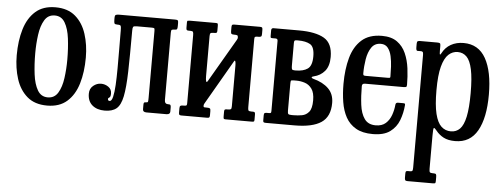

<svg xmlns="http://www.w3.org/2000/svg" viewBox="-51 -665 2747 1051"><g transform="rotate(5 1323.0 -140.0)"><path d="M26 -250Q26 -330 45 -393.2Q64 -456.5 105.5 -493.2Q147 -530 215 -530Q283 -530 324.5 -494.2Q366 -458.5 385 -399.2Q404 -340 404 -270Q404 -190 385 -126.8Q366 -63.5 324.5 -26.8Q283 10 215 10Q147 10 105.5 -25.8Q64 -61.5 45 -120.8Q26 -180 26 -250ZM126 -270Q126 -208 132.8 -154.5Q139.5 -101 158.8 -68Q178 -35 215 -35Q252 -35 271.2 -67Q290.5 -99 297.2 -148.5Q304 -198 304 -250Q304 -312 297.2 -365.5Q290.5 -419 271.2 -452Q252 -485 215 -485Q178 -485 158.8 -453Q139.5 -421 132.8 -371.5Q126 -322 126 -270Z M437.5 -75Q437.5 -103 457.2 -119Q477 -135 499.5 -135Q522 -135 540.2 -122.2Q558.5 -109.5 558.5 -86Q558.5 -67.5 551.5 -64Q544.5 -60.5 544.5 -55Q544.5 -45 554.5 -45Q565.5 -45 571.5 -69.5Q577.5 -94 579.8 -135.2Q582 -176.5 582.2 -227.5Q582.5 -278.5 582 -332.5Q581.5 -386.5 581.5 -435.5Q581.5 -452.5 579.2 -458.8Q577 -465 564 -465H561.5Q547.5 -465 544.5 -469.5Q541.5 -474 541.5 -490V-500Q541.5 -514.5 547.2 -517.2Q553 -520 566.5 -520H872.5Q884 -520 887.2 -517.2Q890.5 -514.5 890.5 -503V-486Q890.5 -473 887.8 -469Q885 -465 875.5 -465H875Q863 -465 859.2 -462.2Q855.5 -459.5 855.5 -447V-77Q855.5 -55 874.5 -55H879.5Q886.5 -55 888.5 -50.5Q890.5 -46 890.5 -39V-16Q890.5 0 870.5 0H760.5Q740.5 0 740.5 -16V-41Q740.5 -49 742.8 -52Q745 -55 753.5 -55H755Q762.5 -55 764 -59Q765.5 -63 765.5 -80V-448Q765.5 -458 763.8 -461.5Q762 -465 750.5 -465H666.5Q650.5 -465 647.2 -460Q644 -455 644 -439Q644 -302 641.8 -214.2Q639.5 -126.5 629.5 -77.5Q619.5 -28.5 596.5 -9.2Q573.5 10 531.5 10Q489 10 463.2 -12Q437.5 -34 437.5 -75Z M1313.5 -77.5Q1313.5 -64.5 1316 -59.8Q1318.5 -55 1331.5 -55H1340.5Q1349 -55 1351.2 -51.8Q1353.5 -48.5 1353.5 -40V-11Q1353.5 -3 1350 -1.5Q1346.5 0 1338 0H1194.5Q1186.5 0 1185 -3.8Q1183.5 -7.5 1183.5 -15.5V-40.5Q1183.5 -49 1185.8 -52Q1188 -55 1196 -55H1203.5Q1215.5 -55 1219.5 -58.2Q1223.5 -61.5 1223.5 -74.5V-299.5Q1223.5 -314 1220.8 -321.2Q1218 -328.5 1213.5 -320L1077 -84Q1075 -80.5 1072 -75.2Q1069 -70 1069 -63.5Q1069 -56 1074.5 -55.5Q1080 -55 1089.5 -55H1091Q1101 -55 1104.8 -52Q1108.5 -49 1108.5 -38V-15Q1108.5 -6 1105.8 -3Q1103 0 1094.5 0H952.5Q943.5 0 941 -3.2Q938.5 -6.5 938.5 -16V-39Q938.5 -49.5 942.8 -52.2Q947 -55 956.5 -55H961.5Q971.5 -55 975 -57.2Q978.5 -59.5 978.5 -69V-443.5Q978.5 -456.5 976 -461.2Q973.5 -466 960.5 -466H951.5Q943.5 -466 941 -469.2Q938.5 -472.5 938.5 -481V-510Q938.5 -518.5 942.2 -519.8Q946 -521 954 -521H1097.5Q1105.5 -521 1107 -517.5Q1108.5 -514 1108.5 -505.5V-480.5Q1108.5 -472.5 1106.2 -469.2Q1104 -466 1096 -466H1088.5Q1076.5 -466 1072.5 -462.8Q1068.5 -459.5 1068.5 -446.5V-226Q1068.5 -206.5 1071.5 -198.2Q1074.5 -190 1081 -201.5L1219 -438.5Q1223.5 -446.5 1223.5 -450.5Q1223.5 -462 1218.8 -464Q1214 -466 1202.5 -466H1201Q1191 -466 1187.2 -469Q1183.5 -472 1183.5 -483V-506Q1183.5 -515 1186.2 -518Q1189 -521 1197.5 -521H1339.5Q1348.5 -521 1351 -517.8Q1353.5 -514.5 1353.5 -505V-482Q1353.5 -471.5 1349.5 -468.8Q1345.5 -466 1335.5 -466H1330.5Q1321 -466 1317.2 -463.8Q1313.5 -461.5 1313.5 -452Z M1429.5 -465H1412Q1404.5 -465 1403 -467.2Q1401.5 -469.5 1401.5 -477V-507Q1401.5 -520 1413.5 -520H1554Q1645 -520 1692 -492.5Q1739 -465 1739 -390Q1739 -340 1715.8 -312.5Q1692.5 -285 1655.5 -276.5Q1644.5 -274 1645 -269.8Q1645.5 -265.5 1654.5 -263Q1708 -249 1738.5 -219Q1769 -189 1769 -140Q1769 -65 1720.8 -32.5Q1672.5 0 1574 0H1417Q1408.5 0 1405 -2Q1401.5 -4 1401.5 -12V-40Q1401.5 -50 1405.2 -52.5Q1409 -55 1418 -55H1430Q1438.5 -55 1440 -58Q1441.5 -61 1441.5 -69V-453Q1441.5 -465 1429.5 -465ZM1531.5 -449V-322Q1531.5 -308.5 1534.5 -304.2Q1537.5 -300 1550.5 -300H1554Q1596 -300 1620 -316.8Q1644 -333.5 1644 -385Q1644 -437 1620 -451Q1596 -465 1554 -465H1545.5Q1536.5 -465 1534 -461.8Q1531.5 -458.5 1531.5 -449ZM1531.5 -224V-77.5Q1531.5 -63 1535.2 -59Q1539 -55 1554.5 -55H1564Q1587 -55 1610 -59Q1633 -63 1648.5 -81.8Q1664 -100.5 1664 -145Q1664 -187 1648.5 -208.5Q1633 -230 1610 -237.5Q1587 -245 1564 -245H1550.5Q1535.5 -245 1533.5 -242Q1531.5 -239 1531.5 -224Z M1821.5 -250Q1821.5 -330 1839 -393.2Q1856.5 -456.5 1897.5 -493.2Q1938.5 -530 2009 -530Q2061 -530 2092.5 -507.2Q2124 -484.5 2140.5 -447.2Q2157 -410 2162.8 -365Q2168.5 -320 2168.5 -275.5Q2168.5 -265.5 2164.8 -263.2Q2161 -261 2150.5 -261H1939Q1922.5 -261 1922.5 -246.5Q1922.5 -191.5 1928.5 -144Q1934.5 -96.5 1954.8 -67.8Q1975 -39 2016.5 -39Q2051 -39 2071.5 -57.2Q2092 -75.5 2102 -103.8Q2112 -132 2114.5 -161Q2115.5 -173 2128 -173H2157Q2164.5 -173 2166 -170.5Q2167.5 -168 2167 -162.5Q2163.5 -119 2148.5 -79.5Q2133.5 -40 2099.5 -15Q2065.5 10 2004.5 10Q1948 10 1912 -10.8Q1876 -31.5 1856.2 -67.5Q1836.5 -103.5 1829 -150.5Q1821.5 -197.5 1821.5 -250ZM1938.5 -304H2059.5Q2069.5 -304 2071.8 -305.5Q2074 -307 2074 -312Q2074 -337 2072.5 -366.8Q2071 -396.5 2065 -423.8Q2059 -451 2045.2 -468.5Q2031.5 -486 2006.5 -486Q1973 -486 1955.2 -460Q1937.5 -434 1931 -395Q1924.5 -356 1924.5 -316.5Q1924.5 -309 1927 -306.5Q1929.5 -304 1938.5 -304Z M2201.5 -485V-504Q2201.5 -515 2206 -517.5Q2210.5 -520 2220 -520H2313Q2324.5 -520 2328 -517.2Q2331.5 -514.5 2331.5 -503V-476Q2331.5 -457.5 2333.8 -456Q2336 -454.5 2340.5 -463Q2357.5 -496 2387.8 -513Q2418 -530 2457.5 -530Q2539.5 -530 2579.5 -458.8Q2619.5 -387.5 2619.5 -260Q2619.5 -132.5 2579.5 -61.8Q2539.5 9 2457.5 9Q2418.5 9 2393.8 -4Q2369 -17 2351.5 -39Q2339 -55 2335.2 -52Q2331.5 -49 2331.5 -9V172Q2331.5 187.5 2335.2 191.2Q2339 195 2350 195H2354Q2365.5 195 2368.5 198.5Q2371.5 202 2371.5 214V234.5Q2371.5 245.5 2369 247.8Q2366.5 250 2356 250H2217Q2207 250 2204.2 245.8Q2201.5 241.5 2201.5 232V212Q2201.5 202 2203.5 198.5Q2205.5 195 2215 195H2227Q2237 195 2239.2 190.5Q2241.5 186 2241.5 172V-446Q2241.5 -459 2237.8 -462Q2234 -465 2229 -465H2209Q2201.5 -465 2201.5 -485ZM2331.5 -260Q2331.5 -178 2343.2 -130.2Q2355 -82.5 2377 -62.2Q2399 -42 2429.5 -42Q2459 -42 2479 -62.2Q2499 -82.5 2509.2 -130.2Q2519.5 -178 2519.5 -260Q2519.5 -342 2509.2 -389.8Q2499 -437.5 2479 -457.8Q2459 -478 2429.5 -478Q2401.5 -478 2379.2 -457.8Q2357 -437.5 2344.2 -389.8Q2331.5 -342 2331.5 -260Z"/></g></svg>

Font: Besley* Condensed
Style: Regular
Weight: 400
Width: 3
Designer: Owen Earl
Foundry: indestructible type*
Version: Version 3.000; ttfautohint (v1.8.3)